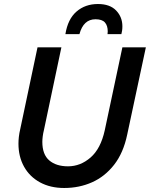

<svg xmlns="http://www.w3.org/2000/svg" viewBox="-20 -926 747 957"><path d="M72 -210Q72 -226 74 -244Q76 -262 81 -283L167 -690H286L199 -278Q195 -262 193 -246.5Q191 -231 191 -219Q191 -156 225.5 -126.5Q260 -97 319 -97Q381 -97 431.5 -141Q482 -185 502 -276L590 -690H707L614 -255Q595 -164 549 -105Q503 -46 439 -17.5Q375 11 300 11Q231 11 179.5 -17Q128 -45 100 -95Q72 -145 72 -210ZM590 -795Q590 -782 588.5 -773Q587 -764 585 -756H516Q516 -761 516.5 -763.5Q517 -766 517 -769Q517 -798 503 -814Q489 -830 456 -830Q396 -830 376 -756H306Q318 -831 361.5 -868.5Q405 -906 468 -906Q528 -906 559 -873.5Q590 -841 590 -795Z"/></svg>

Font: Radio Canada Medium
Style: Italic
Weight: 500
Italic angle: -12°
Designer: Charles Daoud, Etienne Aubert Bonn, Alexandre Saumier Demers, Jacques Le Bailly
Foundry: Radio-Canada
Version: Version 2.104; ttfautohint (v1.8.4.7-5d5b);gftools[0.9.28.de